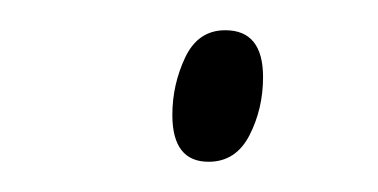

<svg xmlns="http://www.w3.org/2000/svg" viewBox="-20 -422 250 127"><path d="M118 -315Q94 -315 94 -346Q94 -366 102.5 -384Q111 -402 129 -402Q154 -402 154 -371Q154 -350 145 -332.5Q136 -315 118 -315Z"/></svg>

Font: Noto Serif Display Condensed ExtraLight
Style: Italic
Weight: 200
Width: 3
Italic angle: -12°
Designer: Monotype Design Team
Foundry: Monotype Imaging Inc.
Version: Version 2.009